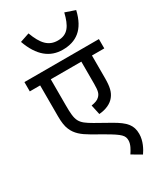

<svg xmlns="http://www.w3.org/2000/svg" viewBox="-258 -986 1083 1268"><g transform="rotate(-30 284.0 -352.5)"><path d="M534 -863 458 -889C436 -799 406 -749 330 -749C259 -749 219 -793 184 -887L113 -863C158 -737 231 -680 327 -680C429 -680 503 -729 534 -863ZM568 -551V-622H0V-551H79V-316C79 -269 84 -237 95 -212C114 -166 151 -136 203 -106L290 -56C387 0 403 18 403 55C403 85 384 116 367 142L439 184C458 157 486 107 486 53C486 -14 454 -50 370 -98L260 -160C170 -212 160 -231 160 -353V-551H393V-380C393 -325 386 -308 370 -292C356 -277 336 -271 307 -266L323 -192C376 -196 418 -216 441 -246C465 -276 474 -312 474 -380V-551Z"/></g></svg>

Font: Noto Sans Devanagari UI
Style: Regular
Weight: 400
Designer: Jelle Bosma - Monotype Design Team
Foundry: Monotype Imaging Inc.
Version: Version 2.003